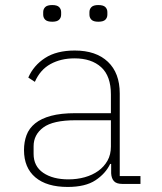

<svg xmlns="http://www.w3.org/2000/svg" viewBox="-20 -728 640 760"><path d="M464 0Q441 0 431 -11Q421 -22 420 -42V-79H416Q398 -41 358 -14.5Q318 12 248 12Q165 12 120 -26Q75 -64 75 -134Q75 -166 85 -193Q95 -220 119 -239.5Q143 -259 182 -269.5Q221 -280 278 -280H419V-354Q419 -427 380.5 -462Q342 -497 275 -497Q221 -497 180 -474.5Q139 -452 118 -404L92 -421Q113 -469 158.5 -498.5Q204 -528 276 -528Q360 -528 407 -483.5Q454 -439 454 -358V-31H536V0ZM251 -18Q285 -18 315.5 -26.5Q346 -35 369 -51.5Q392 -68 405.5 -92Q419 -116 419 -148V-252H279Q190 -252 151.5 -223.5Q113 -195 113 -149V-119Q113 -70 151 -44Q189 -18 251 -18ZM187 -642Q167 -642 159 -650Q151 -658 151 -670V-680Q151 -692 159 -700Q167 -708 187 -708Q206 -708 214 -700Q222 -692 222 -680V-670Q222 -658 214 -650Q206 -642 187 -642ZM369 -642Q350 -642 342 -650Q334 -658 334 -670V-680Q334 -692 342 -700Q350 -708 369 -708Q389 -708 397 -700Q405 -692 405 -680V-670Q405 -658 397 -650Q389 -642 369 -642Z"/></svg>

Font: IBM Plex Mono ExtLt
Style: Regular
Weight: 200
Monospace: yes
Designer: Mike Abbink, Paul van der Laan, Pieter van Rosmalen
Foundry: Bold Monday
Version: Version 2.3